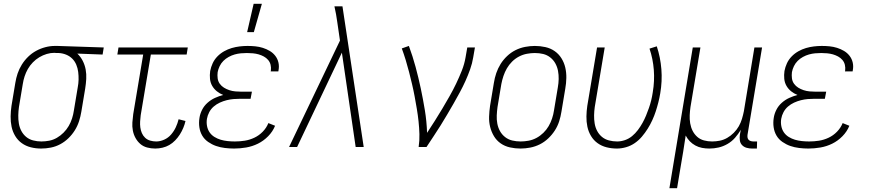

<svg xmlns="http://www.w3.org/2000/svg" viewBox="-20 -768 4540 1003"><path d="M195 8Q167 8 141 1.5Q115 -5 94 -20Q73 -35 59.5 -57.5Q46 -80 40.5 -106Q35 -132 35.5 -160Q36 -188 40 -215L60 -335Q64 -360 72 -384Q80 -408 94 -430.5Q108 -453 127 -471.5Q146 -490 169 -502.5Q192 -515 217 -521.5Q242 -528 266 -528H281L522 -520L516 -483L384 -488Q401 -472 412 -450.5Q423 -429 427.5 -405Q432 -381 430.5 -355.5Q429 -330 425 -305L405 -185Q401 -160 393 -135Q385 -110 371 -87.5Q357 -65 337.5 -46Q318 -27 294.5 -14.5Q271 -2 245.5 3Q220 8 195 8ZM196 -29Q216 -29 237 -33Q258 -37 277 -48Q296 -59 312 -75Q328 -91 339 -110Q350 -129 356.5 -149.5Q363 -170 366 -191L386 -311Q390 -331 390.5 -351.5Q391 -372 388.5 -392Q386 -412 378.5 -430Q371 -448 357.5 -461.5Q344 -475 325.5 -482.5Q307 -490 287 -491H275Q272 -491 269.5 -491.5Q267 -492 264 -492Q244 -492 224 -486Q204 -480 185.5 -469Q167 -458 151.5 -442Q136 -426 125.5 -407.5Q115 -389 108.5 -369Q102 -349 99 -329L79 -209Q76 -188 75.5 -166Q75 -144 78.5 -123Q82 -102 91.5 -84Q101 -66 116.5 -53Q132 -40 153 -34.5Q174 -29 196 -29Z M791 8Q769 8 748.5 2.5Q728 -3 713 -16Q698 -29 688 -47Q678 -65 674 -86Q670 -107 671.5 -128.5Q673 -150 676 -172L728 -483H593L599 -520H961L955 -483H768L715 -166Q713 -150 712 -134Q711 -118 713 -102.5Q715 -87 721 -73Q727 -59 738 -48.5Q749 -38 764.5 -33.5Q780 -29 796 -29Q817 -29 838 -38.5Q859 -48 874 -65.5Q889 -83 898.5 -103.5Q908 -124 913 -145L949 -136Q945 -118 937.5 -100Q930 -82 919.5 -65.5Q909 -49 895 -34.5Q881 -20 864.5 -10.5Q848 -1 829 3.5Q810 8 791 8Z M1203 8Q1179 8 1154.5 5Q1130 2 1108.5 -5.5Q1087 -13 1067.5 -26.5Q1048 -40 1036.5 -59.5Q1025 -79 1021.5 -103Q1018 -127 1022 -152Q1025 -173 1035.5 -194Q1046 -215 1064 -231Q1082 -247 1103 -256.5Q1124 -266 1146 -272Q1128 -279 1113 -291Q1098 -303 1088.5 -319.5Q1079 -336 1077 -356Q1075 -376 1078 -397Q1082 -418 1091 -437.5Q1100 -457 1115.5 -473Q1131 -489 1150.5 -500Q1170 -511 1190.5 -517Q1211 -523 1232 -525.5Q1253 -528 1273 -528Q1294 -528 1314 -526Q1334 -524 1353 -518Q1372 -512 1389 -502Q1406 -492 1418 -476.5Q1430 -461 1434.5 -441.5Q1439 -422 1435 -401L1434 -395H1394L1395 -399Q1397 -415 1393.5 -429.5Q1390 -444 1380.5 -455Q1371 -466 1358 -473Q1345 -480 1331 -484Q1317 -488 1301.5 -489.5Q1286 -491 1270 -491Q1254 -491 1238 -489.5Q1222 -488 1206 -483.5Q1190 -479 1174.5 -470.5Q1159 -462 1147 -450Q1135 -438 1127.5 -422.5Q1120 -407 1117 -391Q1115 -375 1117 -359Q1119 -343 1128 -330.5Q1137 -318 1150 -310Q1163 -302 1178 -297Q1193 -292 1209.5 -290.5Q1226 -289 1242 -289H1296L1289 -252H1235Q1217 -252 1199.5 -250.5Q1182 -249 1164 -244.5Q1146 -240 1128.5 -232Q1111 -224 1096.5 -211.5Q1082 -199 1073 -182Q1064 -165 1061 -147Q1058 -128 1061.5 -109.5Q1065 -91 1075 -76.5Q1085 -62 1100.5 -52.5Q1116 -43 1133 -38Q1150 -33 1169 -31Q1188 -29 1207 -29Q1233 -29 1258.5 -33Q1284 -37 1308.5 -48.5Q1333 -60 1352.5 -80Q1372 -100 1382 -125L1417 -111Q1405 -81 1381 -56.5Q1357 -32 1327.5 -17.5Q1298 -3 1266 2.5Q1234 8 1203 8ZM1271 -600 1305 -748H1348L1306 -600Z M1532 0H1490L1756 -556L1742 -652Q1739 -673 1735.5 -693.5Q1732 -714 1727 -735H1769L1880 0H1838L1766 -493Z M2167 0Q2172 -34 2171 -67.5Q2170 -101 2166.5 -134Q2163 -167 2157.5 -199.5Q2152 -232 2146 -264.5Q2140 -297 2132.5 -328.5Q2125 -360 2117 -391.5Q2109 -423 2099.5 -454Q2090 -485 2079 -515L2116 -528Q2136 -474 2151 -418.5Q2166 -363 2178 -306.5Q2190 -250 2199.5 -192Q2209 -134 2211 -74Q2232 -106 2252 -137.5Q2272 -169 2291 -201Q2310 -233 2328.5 -265.5Q2347 -298 2363 -331.5Q2379 -365 2392.5 -399Q2406 -433 2412 -468L2421 -520H2461L2452 -468Q2447 -437 2436 -406Q2425 -375 2411.5 -345Q2398 -315 2382 -285.5Q2366 -256 2349.5 -227Q2333 -198 2316 -169.5Q2299 -141 2281.5 -112.5Q2264 -84 2245 -56Q2226 -28 2208 0Z M2699 8Q2671 8 2644 2Q2617 -4 2595.5 -19Q2574 -34 2560.5 -56.5Q2547 -79 2540.5 -105Q2534 -131 2535 -159Q2536 -187 2540 -215L2560 -335Q2564 -361 2572.5 -386Q2581 -411 2595 -433.5Q2609 -456 2629 -475Q2649 -494 2673 -506Q2697 -518 2723 -523Q2749 -528 2774 -528Q2802 -528 2829 -522Q2856 -516 2877.5 -501Q2899 -486 2913 -463.5Q2927 -441 2933 -415Q2939 -389 2938.5 -361Q2938 -333 2933 -305L2913 -185Q2909 -159 2901 -134Q2893 -109 2878.5 -86.5Q2864 -64 2844 -45Q2824 -26 2800 -14Q2776 -2 2750 3Q2724 8 2699 8ZM2700 -29Q2720 -29 2741.5 -33Q2763 -37 2782.5 -47.5Q2802 -58 2818.5 -74Q2835 -90 2846 -109Q2857 -128 2864 -149Q2871 -170 2874 -191L2894 -311Q2898 -333 2898.5 -355Q2899 -377 2895 -398Q2891 -419 2881 -437Q2871 -455 2854.5 -468Q2838 -481 2817.5 -486Q2797 -491 2774 -491Q2754 -491 2732.5 -487Q2711 -483 2691 -472.5Q2671 -462 2655 -446Q2639 -430 2628 -411Q2617 -392 2610 -371Q2603 -350 2599 -329L2579 -209Q2576 -187 2575 -165Q2574 -143 2578 -122Q2582 -101 2592 -83Q2602 -65 2618.5 -52Q2635 -39 2656 -34Q2677 -29 2700 -29Z M3203 8Q3175 8 3149 1.5Q3123 -5 3102 -20Q3081 -35 3067.5 -57.5Q3054 -80 3048.5 -106Q3043 -132 3043.5 -160Q3044 -188 3048 -215L3099 -520H3139L3087 -209Q3084 -188 3083.5 -166Q3083 -144 3086.5 -123Q3090 -102 3099.5 -84Q3109 -66 3124.5 -53Q3140 -40 3161 -34.5Q3182 -29 3204 -29Q3224 -29 3244.5 -36Q3265 -43 3282 -57Q3299 -71 3312.5 -89Q3326 -107 3336.5 -126Q3347 -145 3355 -164.5Q3363 -184 3370 -204Q3377 -224 3382 -244.5Q3387 -265 3390 -286Q3400 -345 3395.5 -403Q3391 -461 3373 -514L3411 -526Q3430 -469 3435 -406.5Q3440 -344 3429 -280Q3425 -256 3419 -232.5Q3413 -209 3405.5 -186Q3398 -163 3387.5 -140Q3377 -117 3363.5 -95.5Q3350 -74 3333.5 -54.5Q3317 -35 3296 -20.5Q3275 -6 3250.5 1Q3226 8 3203 8Z M3477 215 3599 -520H3639L3587 -209Q3584 -188 3583 -166.5Q3582 -145 3585.5 -124Q3589 -103 3598 -85Q3607 -67 3622 -53.5Q3637 -40 3657.5 -34.5Q3678 -29 3700 -29Q3720 -29 3740 -33Q3760 -37 3778.5 -47.5Q3797 -58 3813 -74Q3829 -90 3839.5 -108.5Q3850 -127 3856 -147Q3862 -167 3866 -187L3921 -520H3961L3885 -64Q3884 -57 3885 -50Q3886 -43 3890.5 -38Q3895 -33 3902 -31Q3909 -29 3916 -29H3935L3934 8H3909Q3894 8 3880 4Q3866 0 3856.5 -10Q3847 -20 3845 -34.5Q3843 -49 3845 -64L3850 -90Q3837 -68 3820 -48.5Q3803 -29 3780.5 -16Q3758 -3 3734 2.5Q3710 8 3686 8Q3666 8 3647.5 4.5Q3629 1 3612.5 -8Q3596 -17 3583.5 -30Q3571 -43 3562 -60Q3556 -18 3549 24Q3542 66 3535 107L3517 215Z M4203 8Q4179 8 4154.5 5Q4130 2 4108.5 -5.5Q4087 -13 4067.5 -26.5Q4048 -40 4036.5 -59.5Q4025 -79 4021.5 -103Q4018 -127 4022 -152Q4025 -173 4035.5 -194Q4046 -215 4064 -231Q4082 -247 4103 -256.5Q4124 -266 4146 -272Q4128 -279 4113 -291Q4098 -303 4088.5 -319.5Q4079 -336 4077 -356Q4075 -376 4078 -397Q4082 -418 4091 -437.5Q4100 -457 4115.5 -473Q4131 -489 4150.5 -500Q4170 -511 4190.5 -517Q4211 -523 4232 -525.5Q4253 -528 4273 -528Q4294 -528 4314 -526Q4334 -524 4353 -518Q4372 -512 4389 -502Q4406 -492 4418 -476.5Q4430 -461 4434.5 -441.5Q4439 -422 4435 -401L4434 -395H4394L4395 -399Q4397 -415 4393.5 -429.5Q4390 -444 4380.5 -455Q4371 -466 4358 -473Q4345 -480 4331 -484Q4317 -488 4301.5 -489.5Q4286 -491 4270 -491Q4254 -491 4238 -489.5Q4222 -488 4206 -483.5Q4190 -479 4174.5 -470.5Q4159 -462 4147 -450Q4135 -438 4127.5 -422.5Q4120 -407 4117 -391Q4115 -375 4117 -359Q4119 -343 4128 -330.5Q4137 -318 4150 -310Q4163 -302 4178 -297Q4193 -292 4209.5 -290.5Q4226 -289 4242 -289H4296L4289 -252H4235Q4217 -252 4199.5 -250.5Q4182 -249 4164 -244.5Q4146 -240 4128.5 -232Q4111 -224 4096.5 -211.5Q4082 -199 4073 -182Q4064 -165 4061 -147Q4058 -128 4061.5 -109.5Q4065 -91 4075 -76.5Q4085 -62 4100.5 -52.5Q4116 -43 4133 -38Q4150 -33 4169 -31Q4188 -29 4207 -29Q4233 -29 4258.5 -33Q4284 -37 4308.5 -48.5Q4333 -60 4352.5 -80Q4372 -100 4382 -125L4417 -111Q4405 -81 4381 -56.5Q4357 -32 4327.5 -17.5Q4298 -3 4266 2.5Q4234 8 4203 8Z"/></svg>

Font: Iosevka Extralight
Style: Italic
Weight: 200
Italic angle: -9°
Monospace: yes
Designer: Belleve Invis
Foundry: Belleve Invis
Version: Version 32.5.0; ttfautohint (v1.8.4)